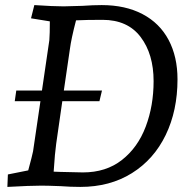

<svg xmlns="http://www.w3.org/2000/svg" viewBox="-20 -730 755 755"><path d="M11 -44 91 -60Q107 -119 110 -135L139 -332H38L44 -374H145L174 -572Q176 -596 176 -646L102 -658L115 -710Q190 -705 230 -705L304 -707Q346 -710 380 -710Q473 -710 540.5 -674.5Q608 -639 643 -573Q678 -507 678 -418Q678 -295 631.5 -199Q585 -103 498.5 -49Q412 5 296 5Q257 5 218 2Q166 0 143 0Q99 0 9 5ZM218 -54 306 -52Q397 -52 459.5 -101Q522 -150 553 -232Q584 -314 584 -411Q584 -517 533 -584.5Q482 -652 383 -652Q320 -652 279 -650Q260 -577 255 -538L231 -374H381L371 -332H225L201 -165Q196 -131 191 -55Z"/></svg>

Font: Andada Pro
Style: Italic
Weight: 400
Italic angle: -7°
Designer: Carolina Giovagnoli
Foundry: Huerta Tipografica
Version: Version 3.005; ttfautohint (v1.8.4)